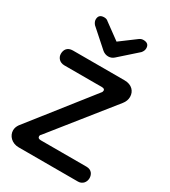

<svg xmlns="http://www.w3.org/2000/svg" viewBox="-214 -1001 981 1107"><g transform="rotate(30 276.0 -448.0)"><path d="M146 -896C121 -896 109 -884 109 -861C109 -851 113 -841 122 -830L239 -726C262 -707 294 -707 315 -726L432 -830C441 -841 445 -851 445 -862C445 -885 432 -896 407 -896C397 -896 388 -893 379 -886L277 -810L173 -886C166 -893 157 -896 146 -896ZM488 0C517 0 536 -23 536 -50C536 -73 523 -99 488 -99H184C170 -99 163 -104 163 -114C163 -119 165 -124 170 -128L485 -522C498 -538 504 -555 504 -573C504 -609 478 -640 429 -640H85C49 -640 34 -617 34 -589C34 -564 53 -541 85 -541H334C347 -541 354 -537 354 -528C354 -523 352 -517 347 -512L30 -110C21 -97 16 -84 16 -69C16 -34 46 0 93 0Z"/></g></svg>

Font: Dongle
Style: Regular
Weight: 400
Designer: Yanghee Ryu
Foundry: Yanghee Ryu
Version: Version 2.000